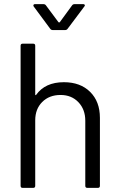

<svg xmlns="http://www.w3.org/2000/svg" viewBox="-20 -912 579 932"><path d="M290 -513Q370 -513 417.5 -466Q465 -419 465 -340V-10Q465 0 455 0H404Q394 0 394 -10V-326Q394 -381 360.5 -416Q327 -451 274 -451Q219 -451 185 -417Q151 -383 151 -328V-10Q151 0 141 0H90Q80 0 80 -10V-690Q80 -700 90 -700H141Q151 -700 151 -690V-453Q151 -451 152 -450.5Q153 -450 153 -450Q154 -450 155 -451Q199 -513 290 -513ZM144 -880Q142 -882 142 -886Q142 -888 144 -890Q146 -892 150 -892H190Q199 -892 203 -886L264 -804Q265 -803 267 -803Q269 -803 270 -804L330 -886Q334 -892 343 -892H383Q389 -892 390.5 -889.5Q392 -887 392 -886Q392 -883 389 -880L308 -772Q304 -766 295 -766H237Q228 -766 224 -772Z"/></svg>

Font: LinhAnh
Style: Regular
Weight: 400
Designer: Jeremy Tribby
Foundry: Tribby Type
Version: Version 1.408